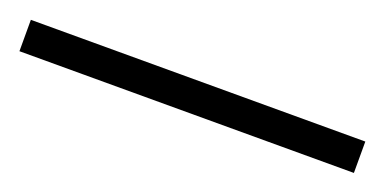

<svg xmlns="http://www.w3.org/2000/svg" viewBox="-24 -22 507 253"><g transform="rotate(20 229.5 105.0)"><path d="M-5 127V83H464V127Z"/></g></svg>

Font: Noto Serif Tamil Light
Style: Regular
Weight: 300
Designer: Indian Type Foundry, Tom Grace, and the Monotype Design Team
Foundry: Monotype Imaging Inc.
Version: Version 2.004; ttfautohint (v1.8.4.7-5d5b)